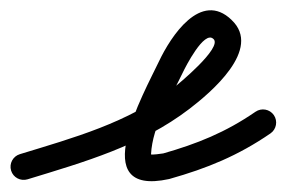

<svg xmlns="http://www.w3.org/2000/svg" viewBox="-43 -310 545 365"><path d="M9.3 30.9C9.3 30.9 9.3 30.9 9.3 30.9C118 -2.3 225 -32.7 317.2 -103.1C356.5 -133.2 456.5 -216.6 397.1 -272.2C397.1 -272.2 397.2 -272.2 397.2 -272.1C397.3 -272 397.4 -272 397.4 -272C338.5 -329 281.4 -240.1 259.4 -193.7C230.3 -132.4 118.9 65.2 278.3 30.4C278.3 30.4 278.7 30.3 279.1 30.2C279.4 30.1 279.8 30.1 279.8 30C350.6 10 409.5 -14 471.2 -56.4C482.5 -64.2 485.4 -79.8 477.6 -91.2C469.8 -102.5 454.2 -105.4 442.8 -97.6C442.8 -97.6 442.8 -97.6 442.8 -97.6C385.7 -58.3 331.6 -36.6 266.2 -18C266.2 -18 266.5 -18.1 266.9 -18.2C267.3 -18.3 267.7 -18.4 267.7 -18.4C264.9 -17.8 244 -15.1 244.1 -16.6C247 -72.2 280.9 -122.3 304.6 -172.3C309.3 -182.2 345.1 -253 362.6 -236C362.6 -236 362.7 -236 362.8 -235.9C362.8 -235.8 362.9 -235.8 362.9 -235.8C380.3 -219.4 295.3 -149.4 286.8 -142.9C199.7 -76.3 97.4 -48.3 -5.3 -16.9C-18.5 -12.9 -25.9 1.1 -21.9 14.3C-17.9 27.5 -3.9 34.9 9.3 30.9Z"/></svg>

Font: FRB American Cursive Guidelines Semibold
Style: Italic
Weight: 600
Italic angle: -25°
Version: Version 2.0;Modular Font Editor K font №1